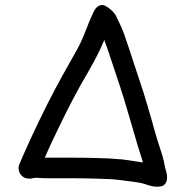

<svg xmlns="http://www.w3.org/2000/svg" viewBox="-20 -699 730 755"><path d="M156 -79C168 -107 184.3 -142.3 205 -185C228.3 -233.7 249.5 -276 268.5 -312C287.5 -348 306.7 -382.3 326 -415C346 -449.7 360.3 -476.3 369 -495C376.3 -509.7 383.3 -525.3 390 -542C395.3 -528 402 -509 410 -485C422.7 -445.7 435.7 -406.7 449 -368C461.7 -330 473 -293.3 483 -258C493.7 -222 502.7 -191.3 510 -166C516.7 -142 523.7 -118.7 531 -96C535.7 -82 539.3 -70 542 -60C536 -61.3 530 -62.3 524 -63C498.7 -67 478 -70 462 -72C445.3 -73.3 427.3 -74.7 408 -76C388.7 -76.7 367.3 -77.3 344 -78C320 -78.7 291.3 -79 258 -79H178ZM636 -14C634.7 -20.7 632.7 -28.3 630 -37C628 -45.7 626 -55.3 624 -66C621.3 -78.7 616 -96.7 608 -120C600.7 -142 593.7 -165 587 -189C580.3 -213.7 571.7 -244 561 -280C550.3 -317.3 538.3 -355.3 525 -394C512.3 -432 499.5 -471 486.5 -511C473.5 -551 463.3 -579 456 -595C449.3 -609.7 442.3 -624.3 435 -639L430 -646C426 -651.3 420.7 -656.8 414 -662.5C407.3 -668.2 400.3 -672.8 393 -676.5C385.7 -680.2 377.8 -680.2 369.5 -676.5C361.2 -672.8 354 -664.7 348 -652C344.7 -645.3 341.3 -638 338 -630C334.7 -623.3 328.7 -608.7 320 -586C312 -565.3 304 -546.3 296 -529C288 -513 274.7 -488.7 256 -456C236.7 -422 217.2 -386.7 197.5 -350C177.8 -313.3 156 -270 132 -220C108 -170 89.3 -129.7 76 -99L56 -53C52 -43 52 -32.8 56 -22.5C60 -12.2 67 -4.7 77 0C80.3 1.3 84.7 2.3 90 3C94 3.7 98.3 3.7 103 3L113 1C116.3 0.3 119 0 121 0C127 0.7 133 1 139 1C143.7 1.7 156.3 2 177 2H258C290.7 2 318.7 2.3 342 3C365.3 3.7 386 4.3 404 5C421.3 5.7 437.3 7 452 9C467.3 11 487.7 13.7 513 17C535 20.3 551.3 24.3 562 29L570 31C576 33 583 34.3 591 35C599 35.7 606.8 35.2 614.5 33.5C622.2 31.8 628.2 27 632.5 19C636.8 11 638 0 636 -14Z"/></svg>

Font: Ruji's Handwriting Font v.2.0
Style: Medium
Weight: 500
Version: Version 2.0